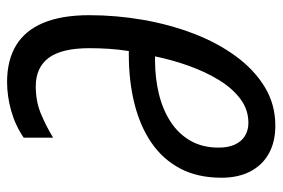

<svg xmlns="http://www.w3.org/2000/svg" viewBox="-144 -620 775 526"><g transform="rotate(-90 243.0 -357.5)"><path d="M161.1 9.8Q117.2 9.8 85.2 -7.8Q53.2 -25.4 35.9 -58.6Q18.6 -91.8 18.6 -137.7Q18.6 -203.1 43.9 -251Q69.3 -298.8 114.7 -329.8Q160.2 -360.8 221.7 -376.2Q283.2 -391.6 355.5 -391.6H365.7Q370.1 -419.9 371.8 -446.8Q373.5 -473.6 373.5 -499.5Q373.5 -575.2 347.2 -610.8Q320.8 -646.5 269 -646.5Q228 -646.5 194.8 -632.8Q161.6 -619.1 128.4 -599.1V-679.7Q162.1 -702.6 202.1 -713.9Q242.2 -725.1 280.8 -725.1Q340.8 -725.1 381.6 -700.2Q422.4 -675.3 443.1 -625.2Q463.9 -575.2 463.9 -500Q463.9 -426.3 451.2 -353Q438.5 -279.8 413.6 -214.6Q388.7 -149.4 351.8 -98.9Q314.9 -48.3 267.3 -19.3Q219.7 9.8 161.1 9.8ZM168.9 -64Q205.1 -64 234.4 -85.9Q263.7 -107.9 286.1 -144.5Q308.6 -181.2 325 -226.8Q341.3 -272.5 351.1 -319.8H341.3Q291.5 -319.8 247.8 -309.1Q204.1 -298.3 171.1 -276.6Q138.2 -254.9 119.6 -222.2Q101.1 -189.5 101.1 -145.5Q101.1 -119.1 109.6 -100.8Q118.2 -82.5 133.5 -73.2Q148.9 -64 168.9 -64Z"/></g></svg>

Font: Open Sans Condensed Medium
Style: Italic
Weight: 500
Width: 3
Italic angle: -12°
Designer: Monotype Design Team
Foundry: Monotype Imaging Inc.
Version: Version 3.000